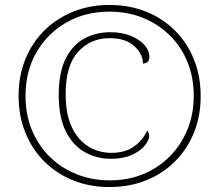

<svg xmlns="http://www.w3.org/2000/svg" viewBox="-20 -745 885 775"><path d="M422 10Q342 10 275 -17Q208 -44 158.5 -93.5Q109 -143 82 -210.5Q55 -278 55 -358Q55 -438 82 -505Q109 -572 158 -621Q207 -670 274.5 -697.5Q342 -725 422 -725Q502 -725 569.5 -698Q637 -671 686.5 -621.5Q736 -572 763 -504.5Q790 -437 790 -357Q790 -277 763 -210Q736 -143 686.5 -93.5Q637 -44 569.5 -17Q502 10 422 10ZM424 -17Q497 -17 558.5 -42.5Q620 -68 665.5 -114Q711 -160 736.5 -222Q762 -284 762 -358Q762 -432 737 -494Q712 -556 666 -601.5Q620 -647 558 -672.5Q496 -698 422 -698Q324 -698 247.5 -654Q171 -610 127 -533.5Q83 -457 83 -358Q83 -282 109 -219.5Q135 -157 181.5 -111.5Q228 -66 290 -41.5Q352 -17 424 -17ZM427 -104Q370 -104 322 -131Q274 -158 245.5 -215Q217 -272 217 -362Q217 -451 244.5 -507Q272 -563 319.5 -589Q367 -615 425 -615Q472 -615 507.5 -600.5Q543 -586 563 -563.5Q583 -541 583 -515Q583 -505 578 -497.5Q573 -490 557 -488Q557 -527 522 -559Q487 -591 422 -591Q346 -591 295.5 -536Q245 -481 245 -365Q245 -283 270.5 -230.5Q296 -178 338 -153Q380 -128 429 -128Q486 -128 522 -154.5Q558 -181 574 -218Q582 -209 582 -196Q582 -179 564 -157Q546 -135 511.5 -119.5Q477 -104 427 -104Z"/></svg>

Font: Noto Serif Myanmar Thin
Style: Regular
Weight: 100
Designer: Ben Mitchell and the Monotype Design Team
Foundry: Monotype Imaging Inc.
Version: Version 2.106; ttfautohint (v1.8.4.7-5d5b)